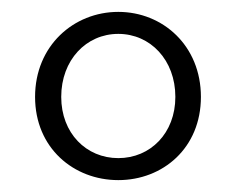

<svg xmlns="http://www.w3.org/2000/svg" viewBox="-20 -775 398 323"><path d="M179 -509C125 -509 83 -551 83 -612C83 -674 125 -718 179 -718C233 -718 275 -674 275 -612C275 -551 233 -509 179 -509ZM179 -472C254 -472 318 -526 318 -612C318 -698 254 -755 179 -755C104 -755 39 -698 39 -612C39 -526 104 -472 179 -472Z"/></svg>

Font: Source Han Serif CN SemiBold
Style: Regular
Weight: 600
Designer: Ryoko NISHIZUKA 西塚涼子 (kana & ideographs); Frank Grießhammer (Latin, Greek & Cyrillic); Wenlong ZHANG 张文龙 (bopomofo); San
Foundry: Adobe Systems Incorporated
Version: Version 1.000;PS 1;hotconv 16.6.53;makeotf.lib2.5.65590